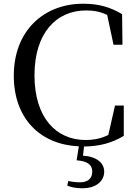

<svg xmlns="http://www.w3.org/2000/svg" viewBox="-20 -769 734 1030"><path d="M391 91C450 95 475 116 475 151C475 187 453 209 409 209C390 209 369 207 346 202L341 227C361 235 386 241 421 241C498 241 539 201 539 152C539 106 500 71 425 66L431 17C512 16 579 -1 644 -40V-203H597L561 -45C523 -26 483 -18 439 -18C281 -18 165 -138 165 -365C165 -591 281 -713 442 -713C484 -713 519 -706 555 -689L589 -529H637L635 -693C571 -731 510 -749 426 -749C215 -749 54 -604 54 -363C54 -131 198 7 403 16Z"/></svg>

Font: Noto Serif TC Medium
Style: Regular
Weight: 500
Designer: Ryoko NISHIZUKA 西塚涼子 (kana & ideographs); Frank Grießhammer (Latin, Greek & Cyrillic); Wenlong ZHANG 张文龙 (bopomofo); San
Foundry: Adobe
Version: Version 2.001;hotconv 1.1.0;makeotfexe 2.6.0